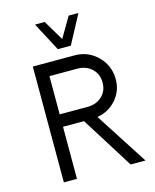

<svg xmlns="http://www.w3.org/2000/svg" viewBox="-118 -873 770 953"><g transform="rotate(-15 267.0 -396.5)"><path d="M299.3 -646.5H232.4L154.8 -793.5H204.6L266.6 -689.5L327.6 -793.5H377.9ZM335.4 -270.5 509.8 0H433.6L265.6 -267.6H157.7V0H90.3V-595.2H305.2Q374.5 -595.2 423.1 -546.6Q471.7 -498 471.7 -427.7Q471.7 -368.2 432.9 -324Q394 -279.8 335.4 -270.5ZM157.7 -331.5H301.3Q345.7 -331.5 375 -358.6Q404.3 -385.7 404.3 -429.2Q404.3 -473.1 375 -500.5Q345.7 -527.8 301.3 -527.8H157.7Z"/></g></svg>

Font: Now
Style: Regular
Weight: 400
Designer: Alfredo Marco Pradil
Foundry: Alfredo Marco Pradil
Version: Version 1.200;hotconv 1.0.109;makeotfexe 2.5.65596